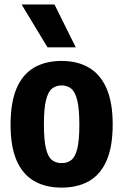

<svg xmlns="http://www.w3.org/2000/svg" viewBox="-20 -828 551 858"><path d="M255.4 10.4Q183.5 10.4 132.4 -19.1Q81.2 -48.7 54.2 -110.8Q27.2 -172.9 27.2 -270.7Q27.2 -370.2 54.1 -433.2Q81.1 -496.1 132.2 -525.9Q183.2 -555.7 255.4 -555.7Q327.2 -555.7 378.4 -525.2Q429.5 -494.7 456.6 -431.9Q483.6 -369.2 483.6 -272.1Q483.6 -173.6 456.6 -111.1Q429.7 -48.7 378.6 -19.1Q327.5 10.4 255.4 10.4ZM255.4 -99.1Q280.7 -99.1 298.4 -112.6Q316 -126.1 325.3 -163Q334.6 -200 334.6 -270.1Q334.6 -342.2 325.1 -380.2Q315.6 -418.1 297.8 -432.2Q280 -446.2 255.4 -446.2Q230.7 -446.2 212.9 -432.4Q195.1 -418.6 185.7 -381.1Q176.2 -343.5 176.2 -272.7Q176.2 -201.3 185.5 -163.8Q194.8 -126.3 212.4 -112.7Q230 -99.1 255.4 -99.1ZM192.2 -616.6 76.5 -808H223.5L318.5 -616.6Z"/></svg>

Font: Encode Sans Condensed Thin
Style: Regular
Weight: 100
Width: 3
Designer: Multiple Designers
Foundry: Impallari Type
Version: Version 3.002